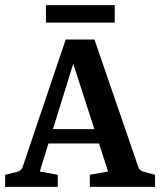

<svg xmlns="http://www.w3.org/2000/svg" viewBox="-24 -728 624 748"><path d="M148 -225H381L401 -169H132ZM515 -77Q519 -63 536 -59L580 -47V0H326V-47L397 -60L246 -527H276L131 -60L201 -47V0H-4V-47L44 -59Q59 -63 64 -77L232 -574H344ZM155 -708H423V-640H155Z"/></svg>

Font: Rasa SemiBold
Style: Regular
Weight: 600
Designer: Anna Giedrys (Yrsa+Rasa design), David Brezina (Yrsa art-direction, Rasa art-direction, design)
Foundry: Rosetta Type Foundry
Version: Version 2.004